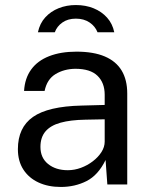

<svg xmlns="http://www.w3.org/2000/svg" viewBox="-20 -732 593 762"><path d="M221.5 10Q171 10 132.8 -7.8Q94.5 -25.5 72.8 -59Q51 -92.5 51 -140Q51 -226 111 -268Q171 -310 303.5 -313L395.5 -315.5V-356Q395.5 -403.5 367 -431.2Q338.5 -459 279 -459Q234.5 -458.5 200.5 -438Q166.5 -417.5 157 -371H75.5Q78.5 -421.5 103.8 -456.2Q129 -491 175 -509Q221 -527 283.5 -527Q351 -527 395.8 -508Q440.5 -489 462.8 -452Q485 -415 485 -361V0H406L399 -97Q369.5 -36.5 323.2 -13.2Q277 10 221.5 10ZM249 -56.5Q275.5 -56.5 301.2 -66Q327 -75.5 348.2 -91.8Q369.5 -108 382.5 -128.2Q395.5 -148.5 395.5 -170V-258.5L319 -257Q259.5 -256 220 -245Q180.5 -234 160.5 -210.5Q140.5 -187 140.5 -149Q140.5 -105.5 171 -81Q201.5 -56.5 249 -56.5ZM130.5 -604Q138 -639.5 159.8 -663.2Q181.5 -687 213 -699.5Q244.5 -712 281 -712Q320 -712 351.8 -699Q383.5 -686 405 -662Q426.5 -638 433.5 -604H367Q358 -627.5 335.5 -642.8Q313 -658 281 -658Q249.5 -658 227.8 -642.8Q206 -627.5 197.5 -604Z"/></svg>

Font: Public Sans Thin
Style: Regular
Weight: 400
Version: Version 2.001